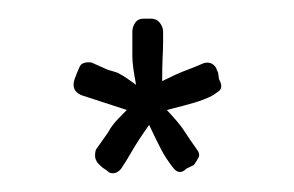

<svg xmlns="http://www.w3.org/2000/svg" viewBox="-20 -454 315 206"><path d="M207 -351Q199 -347 189 -344Q179 -341 159 -336Q172 -322 176 -316Q180 -310 184 -304L191 -294Q195 -289 193 -285Q191 -281 188 -277L180 -273Q172 -265 165 -275Q158 -284 153 -293.5Q148 -303 140 -320Q128 -303 122 -292.5Q116 -282 110 -273Q104 -266 97 -269Q95 -271 92.5 -272.5Q90 -274 88 -276Q82 -281 82 -287Q82 -293 84 -295L96 -312Q98 -316 101.5 -320.5Q105 -325 116 -336L67 -352Q56 -357 60 -369Q63 -377 65.5 -382.5Q68 -388 78 -387L96 -379Q100 -378 106 -376Q108 -375 111.5 -373Q115 -371 126 -363Q122 -384 122 -393Q122 -402 122 -410V-420Q122 -425 125 -429.5Q128 -434 134 -434H142Q148 -434 151.5 -429.5Q155 -425 155 -420V-410Q155 -402 154.5 -393Q154 -384 154 -367Q170 -375 179.5 -378.5Q189 -382 198 -386Q207 -389 212 -381Q212 -380 214 -376L215 -369Q220 -360 214.5 -356Q209 -352 207 -351Z"/></svg>

Font: Chathura
Style: Regular
Weight: 400
Designer: Appaji Ambarisha Darbha
Foundry: Aditya Fonts
Version: Version 1.001 2016